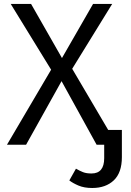

<svg xmlns="http://www.w3.org/2000/svg" viewBox="-20 -726 655 963"><path d="M442.6 216.9Q402.6 216.9 374.1 204.9Q345.6 192.8 327.7 179L361 120Q379.5 130.8 396.2 137.4Q412.8 144.1 439 144.1Q502.6 144.1 502.6 67.2V0H464.6L288.7 -319L110.8 0H14.9L236.4 -376.4L33.8 -706.2H135.9L290.8 -434.9L446.7 -706.2H542.6L342.1 -381L522.6 -74.4H591.3V62.1Q591.3 140 550.8 178.5Q510.3 216.9 442.6 216.9Z"/></svg>

Font: FiraCode Nerd Font
Style: Regular
Weight: 400
Designer: Carrois Corporate, Edenspiekermann AG, Nikita Prokopov
Foundry: Carrois Corporate, Edenspiekermann AG, Nikita Prokopov
Version: Version 6.002;Nerd Fonts 3.4.0